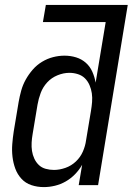

<svg xmlns="http://www.w3.org/2000/svg" viewBox="-20 -755 541 783"><path d="M159 8Q132 8 108 0Q84 -8 67.5 -26Q51 -44 42.5 -67Q34 -90 31 -115.5Q28 -141 30 -167Q32 -193 36 -219L56 -339Q60 -362 66.5 -385.5Q73 -409 85 -430.5Q97 -452 113.5 -471Q130 -490 151.5 -503Q173 -516 196.5 -522Q220 -528 243 -528Q268 -528 290.5 -521Q313 -514 330 -499Q347 -484 356.5 -462.5Q366 -441 370 -418L411 -665H155L167 -735H501L380 0H301L315 -83Q303 -62 286 -44.5Q269 -27 248 -15Q227 -3 204 2.5Q181 8 159 8ZM200 -62Q223 -62 247 -70.5Q271 -79 289.5 -96.5Q308 -114 318 -137Q328 -160 331 -183L351 -303Q354 -321 355.5 -339Q357 -357 354.5 -374.5Q352 -392 345 -408Q338 -424 326.5 -435.5Q315 -447 298 -452.5Q281 -458 263 -458Q239 -458 214.5 -448Q190 -438 172.5 -419Q155 -400 146 -376Q137 -352 133 -328L113 -208Q110 -191 109 -173.5Q108 -156 110.5 -139.5Q113 -123 120 -108Q127 -93 138.5 -82Q150 -71 166.5 -66.5Q183 -62 200 -62Z"/></svg>

Font: Iosevka SS04
Style: Italic
Weight: 400
Italic angle: -9°
Monospace: yes
Designer: Belleve Invis
Foundry: Belleve Invis
Version: Version 19.0.0; ttfautohint (v1.8.4)